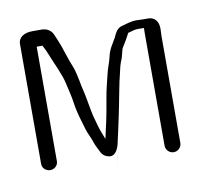

<svg xmlns="http://www.w3.org/2000/svg" viewBox="-64 -546 702 660"><g transform="rotate(-10 287.0 -216.0)"><path d="M95 -22V-422H114.8C115.1 -421.5 116.9 -418.4 118.2 -416C122.3 -408.5 127.4 -397.3 133.1 -382.8C143 -357.3 166 -310.2 172.2 -280.2C178.1 -251.3 183.2 -237.2 187.3 -206.9C192 -173 203.4 -140.4 210.6 -114.9C215.7 -96.8 224.7 -82.3 229.1 -67.9C232.3 -57.5 238.4 -44.2 247.7 -26.7C252.6 -17.3 259.7 -11.5 270.9 -8.4C291.2 -1.7 304.7 -19.4 310.6 -43.8C311 -45.2 311.3 -46.7 311.6 -48.2C312.3 -51.8 315.5 -66 320.8 -89.3C326.5 -114 332.7 -145.7 337.8 -170C341.6 -188 354.7 -260 358.8 -273.2L359.1 -273.9L359.2 -274.7C363.9 -297.7 368.4 -314 372 -322.3C381.4 -343.9 380.6 -358.9 387.1 -368.9C396.1 -382.7 405.2 -398.6 413.1 -414.1C414.4 -414.8 422.4 -416.3 431.4 -419.2C440.7 -422.1 453.4 -421.8 469.2 -421.3C468.9 -415.6 468.8 -409.1 468.8 -403.5V-10.5C468.8 4.5 481.3 17 496.3 17C511.3 17 523.8 4.5 523.8 -10.5V-382.4C523.8 -390.3 524.1 -399.2 524.8 -409.1L524.8 -409.5V-409.8C524.8 -432.2 513.4 -451 489.3 -451H471.3C465.6 -451 458.7 -451.2 450.7 -451.7C430.1 -452.9 406.5 -443.9 395.5 -441.2C375.9 -436.3 369.3 -414.7 365 -406.4C357.2 -391.6 341.1 -371.3 335.9 -345.7C332.4 -328.3 323.2 -307.3 319.5 -291C312.1 -258.3 306.3 -242.7 298.7 -196.8C289.9 -143.8 283.8 -117.9 272.5 -68.7C270.5 -74.3 267.6 -82.4 263.8 -91.1C258 -104.5 249.2 -137.9 244.7 -154.5C241.4 -166.4 232.2 -223.2 228.4 -238.8L223.2 -260.8C221.6 -267.7 220.2 -274.9 219.1 -282.6L219 -283L214.1 -305.5C209 -329.2 203.4 -336.6 195.1 -361.2C180.7 -404.2 179.8 -410 160.6 -454.1C153.2 -469.1 138.5 -477 121.5 -477H89.5C62.4 -477 40 -465.7 40 -440.4V-22.1C40 -7.8 52.5 4 67.5 4C82.5 4 95 -7.8 95 -22ZM311.3 -34C311.3 -34 272.9 142.1 310.6 -31.3C310.9 -32.1 311.1 -33.1 311.3 -34Z"/></g></svg>

Font: MewTooHand
Style: BdCond
Weight: 400
Designer: Mew Too, Robert Jablonski
Version: Version 0.77